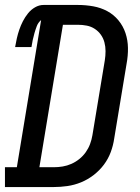

<svg xmlns="http://www.w3.org/2000/svg" viewBox="-44 -755 564 775"><path d="M-24 0V-80H24L122 -674Q110 -664 104.5 -649.5Q99 -635 95 -621Q91 -607 88 -593Q85 -579 83 -565H17Q20 -583 24 -600.5Q28 -618 34 -635.5Q40 -653 48.5 -669.5Q57 -686 69 -701Q81 -716 97.5 -725.5Q114 -735 132 -735H270Q302 -735 332.5 -729.5Q363 -724 389 -710Q415 -696 434 -673Q453 -650 462.5 -621.5Q472 -593 472.5 -561.5Q473 -530 467 -498L417 -196Q413 -168 403 -141Q393 -114 375.5 -90.5Q358 -67 334 -48.5Q310 -30 283 -19Q256 -8 228 -4Q200 0 173 0ZM173 -80Q191 -80 209 -83Q227 -86 244 -93.5Q261 -101 276 -113Q291 -125 302 -140.5Q313 -156 319.5 -173.5Q326 -191 329 -209L379 -511Q382 -530 382 -548.5Q382 -567 377.5 -584Q373 -601 363 -615Q353 -629 338.5 -638.5Q324 -648 306.5 -651.5Q289 -655 270 -655H210L115 -80Z"/></svg>

Font: Iosevka Curly Slab MdObl
Style: Regular
Weight: 500
Italic angle: -9°
Monospace: yes
Designer: Belleve Invis
Foundry: Belleve Invis
Version: Version 11.0.0; ttfautohint (v1.8.3)